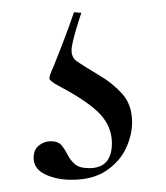

<svg xmlns="http://www.w3.org/2000/svg" viewBox="-20 -19 272 314"><path d="M113 2Q100 41 97.5 57.5Q95 74 106 81.5Q117 89 142 104Q163 116 179.5 134Q196 152 196 181Q196 202 186 223.5Q176 245 154 260Q132 275 97 275Q72 275 53.5 266Q35 257 35 239Q35 226 43.5 219Q52 212 63 212Q75 212 80.5 218.5Q86 225 90.5 234Q95 243 102.5 249.5Q110 256 126 256Q163 256 163 215Q163 189 144.5 168.5Q126 148 77 122Q62 114 61 110Q60 106 67 91Q74 74 78 63.5Q82 53 87 40Q92 27 101 1Z"/></svg>

Font: Cormorant Light
Style: Regular
Weight: 300
Designer: Christian Thalmann (Catharsis Fonts)
Foundry: Catharsis Fonts
Version: Version 4.000